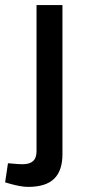

<svg xmlns="http://www.w3.org/2000/svg" viewBox="-67 -523 340 752"><path d="M43.1 209Q28.7 209 10.3 205.7Q-8.2 202.3 -27.3 196.9L-46.9 191.2L-35.8 116.4L-19.2 117.7Q-9.3 118.7 1.7 119.5Q12.8 120.2 21.6 120.2Q49.2 120.2 62.7 107.8Q76.1 95.4 76.1 69.3V-503.2H177.6V81.2Q177.6 145.5 144.9 177.3Q112.1 209 43.1 209Z"/></svg>

Font: REM Medium
Style: Regular
Weight: 500
Designer: Octavio Pardo
Foundry: Ashler Design
Version: Version 1.005;gftools[0.9.28]